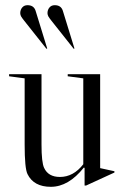

<svg xmlns="http://www.w3.org/2000/svg" viewBox="-20 -710 483 740"><path d="M301 -408 241 -416V-424H366V-62L421 -50V-45L312 5H306V-63L303 -64Q244 10 176 10Q110 10 86 -39Q75 -61 75 -153V-408L15 -416V-424H140V-153Q140 -84 150 -63Q166 -28 211 -28Q263 -28 301 -77ZM222 -669 267 -523 264 -522 199 -604Q194 -610 187.5 -618.5Q181 -627 178 -630.5Q175 -634 171.5 -639Q168 -644 166.5 -646.5Q165 -649 164 -652.5Q163 -656 163 -659Q163 -672 170.5 -681Q178 -690 191 -690Q215 -690 222 -669ZM117 -669 162 -523 159 -522 94 -604Q89 -610 82.5 -618.5Q76 -627 73 -630.5Q70 -634 66.5 -639Q63 -644 61.5 -646.5Q60 -649 59 -652.5Q58 -656 58 -659Q58 -672 65.5 -681Q73 -690 86 -690Q110 -690 117 -669Z"/></svg>

Font: Libre Caslon Display
Style: Regular
Weight: 400
Designer: Pablo Impallari, Rodrigo Fuenzalida
Foundry: Pablo Impallari, Rodrigo Fuenzalida
Version: Version 1.002